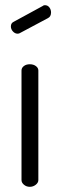

<svg xmlns="http://www.w3.org/2000/svg" viewBox="-20 -721 231 741"><path d="M22 -619C22 -611.7 24.7 -605.2 30 -599.5C35.3 -593.8 41.3 -591 48 -591C52 -591 55.3 -592 58 -594L165 -651C173 -655 177 -662.3 177 -673C177 -680.3 174.8 -686.8 170.5 -692.5C166.2 -698.2 160.3 -701 153 -701C149.7 -701 147 -700 145 -698L33 -637C25.7 -633.7 22 -627.7 22 -619ZM63 -26C63 -19.3 66.2 -13.3 72.5 -8C78.8 -2.7 86.3 0 95 0C103.7 0 111.3 -2.7 118 -8C124.7 -13.3 128 -19.3 128 -26V-449C128 -455.7 124.8 -461.3 118.5 -466C112.2 -470.7 104.3 -473 95 -473C85.7 -473 78 -470.7 72 -466C66 -461.3 63 -455.7 63 -449Z"/></svg>

Font: Terminal Dosis
Style: Book
Weight: 400
Designer: EdgarTolentino, PabloImpallari, IginoMarini
Foundry: EdgarTolentino, PabloImpallari, IginoMarini
Version: Version 1.006